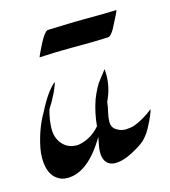

<svg xmlns="http://www.w3.org/2000/svg" viewBox="-76 -498 502 566"><g transform="rotate(-15 175.5 -215.5)"><path d="M62.5 4.9Q42 4.9 26.9 -8.3Q4.9 -27.3 4.9 -71.8Q4.9 -86.4 7.8 -101.1Q19 -158.2 45.4 -202.6Q71.8 -255.4 98.1 -277.8H98.6Q98.6 -273.4 92.3 -258.8L85.9 -244.6Q74.2 -221.2 63 -204.6Q54.2 -172.9 54.2 -146.5Q54.2 -113.8 75.7 -94.7Q91.3 -81.1 113.3 -81.1L120.1 -81.5Q159.2 -88.9 185.5 -120.1Q189 -159.7 202.1 -197.8Q216.3 -233.9 231.4 -252Q233.9 -254.9 237.1 -259.3Q240.2 -263.7 243.7 -267.6Q250.5 -276.4 250.5 -276.9Q251.5 -267.6 251.5 -258.3Q251.5 -219.7 233.4 -182.1Q231 -163.1 228.5 -154.8Q224.1 -135.7 224.1 -122.1Q224.1 -108.9 232.9 -100.6Q247.6 -88.9 265.6 -88.9Q268.6 -88.9 281.2 -90.6Q293.9 -92.3 314.9 -103.8Q335.9 -115.2 350.1 -127.4H350.6Q350.6 -123 344.2 -108.4L337.9 -94.2L333.5 -85.9Q322.3 -61 304.2 -43Q292 -32.2 267.1 -18.6Q234.9 -1 210 -1Q189.5 -1 179.2 -18.6Q174.3 -29.8 174.3 -42Q174.3 -56.6 178.7 -76.2L181.2 -88.9Q126 4.9 62.5 4.9ZM74.7 -359.9Q74.7 -361.3 82.5 -377.9Q106.9 -429.7 118.7 -431.6Q201.7 -434.6 225.1 -434.6H237.3Q283.2 -434.6 329.6 -436Q329.6 -432.1 303.2 -382.3Q293 -365.7 285.6 -364.7Q239.7 -362.8 193.4 -362.8H171.4Q123 -362.8 74.7 -359.9Z"/></g></svg>

Font: Terrible Cursive
Style: Regular
Weight: 400
Designer: GGBotNet
Foundry: GGBotNet
Version: 1.00